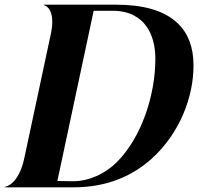

<svg xmlns="http://www.w3.org/2000/svg" viewBox="-36 -800 848 820"><path d="M-16 0H279.5C425.5 0 533.5 -52 611.5 -122C732.5 -231 790.5 -387 790.5 -520C790.5 -600 766.5 -659 723.5 -700C664.5 -757 571.5 -780 460.5 -780H151V-778C154 -778 204.5 -765.5 181 -654.5L68 -125.5C44.5 -14.5 -9 -2 -16 -2ZM209 -27 364 -754H444.5C515.5 -754 561.5 -727 590.5 -686C616.5 -649 627.5 -600 627.5 -549C627.5 -393 568.5 -214 463.5 -108C413.5 -58 344.5 -26 275.5 -26Z"/></svg>

Font: Beautique Display Medium
Style: Bold
Weight: 900
Italic angle: -12°
Designer: Nhat-Quang Ngo
Version: Version 1.100;Glyphs 3.2.3 (3260)